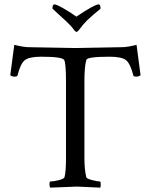

<svg xmlns="http://www.w3.org/2000/svg" viewBox="-20 -862 693 885"><path d="M434.6 -841.8Q443.4 -841.8 443.4 -822.3Q443.4 -821.3 429.2 -810.1Q415 -798.8 382.8 -769.5Q363.3 -750 350.6 -732.4Q337.9 -714.8 332 -714.8Q329.1 -714.8 322.3 -722.7Q308.6 -742.2 288.1 -761.2Q267.6 -780.3 246.6 -799.3Q225.6 -818.4 221.7 -822.3Q221.7 -841.8 231 -841.8Q240.2 -841.8 274.4 -822.3Q308.6 -802.7 332 -785.2Q416 -841.8 434.6 -841.8ZM594.7 -513.7Q581.1 -568.4 561 -584.5Q541 -600.6 485.4 -600.6Q381.8 -600.6 377.9 -585.9Q369.1 -554.7 369.1 -488.3V-135.7Q369.1 -79.1 377.9 -44.9Q379.9 -38.1 405.3 -31.7Q430.7 -25.4 440.4 -25.4Q444.3 -25.4 444.3 -14.2Q444.3 -2.9 442.4 2.9Q344.7 -2 334.5 -2Q324.2 -2 211.9 2.9Q208 -1 208 -13.2Q208 -25.4 211.9 -25.4Q224.6 -25.4 249.5 -31.2Q274.4 -37.1 277.3 -44.9Q284.2 -71.3 284.2 -131.8V-485.4Q284.2 -570.3 275.9 -585.4Q267.6 -600.6 169.9 -600.6Q114.3 -600.6 94.2 -584.5Q74.2 -568.4 60.5 -513.7Q59.6 -508.8 46.9 -508.8Q34.2 -508.8 27.3 -515.6L45.9 -655.3Q88.9 -644.5 113.3 -644.5L327.1 -640.6L542 -644.5Q566.4 -644.5 609.4 -655.3L627.9 -515.6Q621.1 -508.8 608.4 -508.8Q595.7 -508.8 594.7 -513.7Z"/></svg>

Font: CrimsonText-Roman
Style: Roman
Weight: 400
Version: Version 0.13